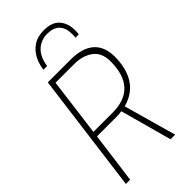

<svg xmlns="http://www.w3.org/2000/svg" viewBox="-308 -1101 1179 1179"><g transform="rotate(-45 281.5 -512.0)"><path d="M457 0H417L325 -335H320Q311 -332 270 -332H110L66 0H29L131 -780H327Q529 -780 534 -606Q534 -389 361 -342ZM279 -367Q495 -367 495 -599Q495 -674 447 -709.5Q399 -745 325 -745H163L114 -367ZM474 -854H445Q447 -862 447 -883Q447 -992 341 -994Q286 -994 248 -959.5Q210 -925 199 -854H167Q172 -897 191.5 -935.5Q211 -974 247.5 -999Q284 -1024 341 -1024Q410 -1024 443 -986.5Q476 -949 476 -889Q476 -863 474 -854Z"/></g></svg>

Font: Tanohe Sans ExtraLight
Style: Italic
Weight: 200
Designer: Village Type and Design LLC & Cristiano Sobral
Foundry: Cooper Hewitt Smithsonian Design Museum
Version: Version 1.00;September 29, 2021;FontCreator 13.0.0.2655 64-b